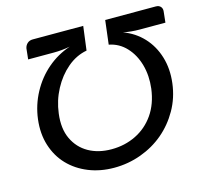

<svg xmlns="http://www.w3.org/2000/svg" viewBox="-105 -836 1023 962"><g transform="rotate(-15 407.0 -355.5)"><path d="M373 8Q301 8 240.5 -16.5Q180 -41 138 -85Q96 -129 76.5 -190.5Q57 -252 66 -326Q75 -398 109 -461Q143 -524 195.5 -569Q248 -614 314 -636Q293 -632 271 -630Q249 -628 230 -628H96L102 -684Q105 -699 116 -709Q127 -719 144 -719H406L390 -595Q335 -585 289 -546Q243 -507 212.5 -449.5Q182 -392 174 -327Q164 -250 189.5 -196Q215 -142 265.5 -113.5Q316 -85 384 -85Q453 -85 511 -113.5Q569 -142 606.5 -196Q644 -250 654 -327Q662 -393 646 -450Q630 -507 593.5 -546Q557 -585 505 -595L520 -719H782Q799 -719 807.5 -709Q816 -699 814 -684L808 -628H674Q653 -628 631.5 -630Q610 -632 590 -636Q650 -614 692 -569Q734 -524 753 -461.5Q772 -399 763 -326Q754 -252 719 -190.5Q684 -129 632 -85Q580 -41 513 -16.5Q446 8 373 8Z"/></g></svg>

Font: Aleo Medium
Style: Italic
Weight: 500
Italic angle: -7°
Designer: Alessio Laiso
Foundry: Alessio Laiso
Version: Version 2.001;gftools[0.9.29]